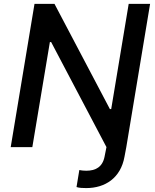

<svg xmlns="http://www.w3.org/2000/svg" viewBox="-20 -747 787 975"><path d="M520.6 0 511 48.3C500.7 101.6 464.8 120 418 120C405.2 120 392 118.6 382.8 116.5L368.6 202.8C381.7 207.4 401.3 208.1 418 208.1C514.2 208.1 593 156.6 612.2 48.7L621.4 0L742.2 -727.3H633.5L544.7 -193.2H538L256.7 -727.3H155.2L34.4 0H144.2L233.3 -533.4H239.7Z"/></svg>

Font: Margiela Sans Medium
Style: Italic
Weight: 500
Italic angle: -9.39999°
Designer: Stefan Endress, Andreas Faust
Version: Version 1.100;FEAKit 1.0